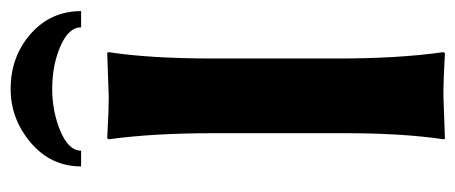

<svg xmlns="http://www.w3.org/2000/svg" viewBox="-274 -600 877 370"><g transform="rotate(-90 165.0 -415.5)"><path d="M92.8 -444.8Q92.8 -560.1 81.1 -645L83 -647.9Q130.9 -645 165 -645Q165 -645 248 -647.9L249 -645Q236.8 -565.9 236.8 -444.8V-200.2Q236.8 -86.4 249 0L247.1 2.9Q199.2 0 165 0Q165 0 82 2.9L81.1 0Q93.3 -81.1 92.8 -200.2ZM28.8 -698.2Q28.8 -756.3 74.5 -795.2Q120.1 -834 178.2 -834Q240.2 -834 284.2 -795.4Q328.1 -756.8 328.1 -698.2H296.9Q296.9 -722.2 260.5 -738Q224.1 -753.9 178.2 -753.9Q134.3 -753.9 96.7 -738Q59.1 -722.2 59.1 -698.2Z"/></g></svg>

Font: Linux Biolinum O
Style: Bold
Weight: 700
Designer: Philipp H. Poll
Foundry: Philipp H. Poll
Version: Version 1.3.2